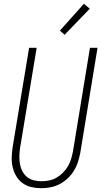

<svg xmlns="http://www.w3.org/2000/svg" viewBox="-20 -988 540 1016"><path d="M199 8Q172 8 146 2Q120 -4 99.5 -19Q79 -34 66 -56Q53 -78 47 -103.5Q41 -129 42 -156Q43 -183 47 -210L134 -735H174L86 -204Q83 -183 82.5 -162Q82 -141 85.5 -120.5Q89 -100 98 -82.5Q107 -65 122.5 -52Q138 -39 158.5 -34Q179 -29 200 -29Q220 -29 240 -33Q260 -37 278.5 -47.5Q297 -58 312.5 -73.5Q328 -89 339 -107.5Q350 -126 356 -146Q362 -166 366 -186L456 -735H496L405 -180Q400 -155 392.5 -131Q385 -107 371.5 -85Q358 -63 338.5 -44.5Q319 -26 296 -14Q273 -2 248 3Q223 8 199 8ZM322 -804 297 -826 424 -968 455 -942Z"/></svg>

Font: Iosevka Extralight Oblique
Style: Regular
Weight: 200
Italic angle: -9°
Monospace: yes
Designer: Belleve Invis
Foundry: Belleve Invis
Version: Version 32.5.0; ttfautohint (v1.8.4)